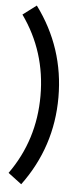

<svg xmlns="http://www.w3.org/2000/svg" viewBox="-63 -807 448 1034"><g transform="rotate(5 161.0 -290.0)"><path d="M20 138Q155 -51 155 -290Q155 -529 20 -718L93 -773Q252 -558 252 -290Q252 -22 93 193Z"/></g></svg>

Font: Oxanium ExtraLight Medium
Style: Regular
Weight: 500
Version: Version 2.000